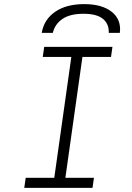

<svg xmlns="http://www.w3.org/2000/svg" viewBox="-20 -914 640 934"><path d="M98 0 105 -49H244L327 -637H188L195 -686H527L520 -637H381L298 -49H437L430 0ZM183 -754Q194 -819 248 -856.5Q302 -894 390 -894Q476 -894 523.5 -856.5Q571 -819 563 -754H509Q511 -797 481 -822Q451 -847 386 -847Q321 -847 284 -822Q247 -797 237 -754Z"/></svg>

Font: Chivo Mono Medium Thin
Style: Italic
Weight: 250
Italic angle: -8.05°
Monospace: yes
Version: Version 1.008